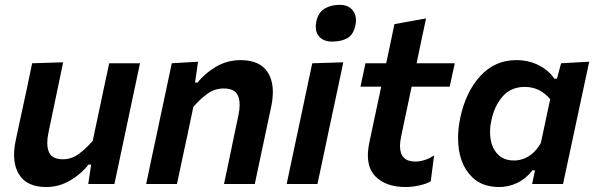

<svg xmlns="http://www.w3.org/2000/svg" viewBox="-20 -759 2460 792"><path d="M171 12.5Q90 12.5 58.5 -40Q38 -73 38 -120.5Q38 -148 45 -180.5Q49.5 -202 54 -223L64.5 -272Q79 -340 90.5 -392Q101.5 -444 112.5 -498L240.5 -502Q229.5 -448.5 218.5 -396.5Q207.5 -344 195.5 -286.5L180 -212.5Q175 -189 175 -170Q175 -147.5 182 -131.5Q194.5 -102 240 -102Q275 -102 304.8 -123.8Q334.5 -145.5 362.5 -178L385.5 -286.5Q397.5 -343.5 408.2 -394Q419 -444.5 430.5 -498H557.5Q546 -444 535 -392Q524 -339.5 509.5 -271.5L498 -217Q485 -155.5 474.2 -104.8Q463.5 -54 452 0H344L356 -80H345Q317.5 -43.5 271 -15.5Q224.5 12.5 171 12.5Z M583 0Q594.5 -53.5 605 -105Q616 -155.5 629 -217L639.5 -267Q650.5 -318.5 663 -377Q675.5 -435.5 688.5 -498L797 -504.5L784.5 -418.5H795.5Q823 -455 869.8 -483Q916.5 -511 972.5 -511Q1053.5 -511 1085.5 -459Q1105.5 -426 1105.5 -379Q1105.5 -351 1098.5 -318Q1094 -297 1088.5 -271.5Q1083 -246 1077 -217Q1064 -155.5 1053.2 -104.8Q1042.5 -54 1031 0H904Q915.5 -54.5 926 -104Q936 -153.5 948 -210.5L963.5 -283.5Q968.5 -307 968.5 -326Q968.5 -348.5 961.5 -364.5Q948.5 -394 903 -394Q865.5 -394 835.5 -372.2Q805.5 -350.5 777.5 -318L755 -211Q742.5 -153.5 732 -103.8Q721.5 -54 710 0Z M1162.5 0Q1172.5 -48 1184.5 -104.5Q1195.5 -155 1208.5 -217L1219 -266.5Q1234.5 -339 1245.5 -392Q1256.5 -444.5 1268 -498L1396 -502Q1384.5 -446.5 1373.2 -393.5Q1362 -340.5 1346 -266.5L1335.5 -217Q1322.5 -155 1311.8 -104.5Q1301 -54 1289.5 0ZM1350 -587.5Q1313.5 -587.5 1295.5 -609.5Q1282.5 -624.5 1282.5 -648.5Q1282.5 -659 1285 -671Q1293 -707.5 1318.8 -723.2Q1344.5 -739 1381 -739Q1418 -739 1436 -715Q1448.5 -698 1448.5 -675.5Q1448.5 -666 1446 -655.5Q1438 -615.5 1412.8 -601.5Q1387.5 -587.5 1350 -587.5Z M1653.5 12.5Q1570 12.5 1527 -33Q1497.5 -64.5 1497.5 -118Q1497.5 -142 1503.5 -171Q1516 -229.5 1527.5 -284Q1539 -338 1552.5 -401.5H1467L1487.5 -498H1573Q1582 -541.5 1590.5 -580Q1598.5 -618.5 1607 -659.5L1737.5 -683Q1727 -633.5 1718 -591.5Q1709 -549 1698.5 -498H1856L1835 -401.5H1678L1635 -197.5Q1630 -174.5 1630 -157Q1630 -92.5 1693.5 -92.5Q1710.5 -92.5 1730.5 -98.5Q1750.5 -104.5 1770.5 -118L1757 -11.5Q1742 -1.5 1711.5 5.5Q1681 12.5 1653.5 12.5Z M2040 12.5Q1969.5 12.5 1928.5 -27.5Q1869.5 -84 1869.5 -190.5Q1869.5 -229.5 1878.5 -272.5Q1901 -379.5 1961 -445.2Q2021 -511 2110 -511Q2160.5 -511 2202 -490Q2243.5 -469 2266.5 -434.5H2277.5L2294.5 -498L2410.5 -504.5L2302.5 0H2175L2187 -56.5H2177Q2148 -20.5 2112.5 -4Q2077 12.5 2040 12.5ZM2100.5 -97Q2112 -97 2122 -99Q2177 -110 2211 -169L2249.5 -350Q2207 -400.5 2145 -400.5Q2087.5 -400.5 2053.2 -361Q2019 -321.5 2007 -262.5Q2001.5 -238 2001.5 -215Q2001.5 -153 2035.5 -120.5Q2059.5 -97 2100.5 -97Z"/></svg>

Font: Heraclito SemiBold
Style: Italic
Weight: 600
Italic angle: -12°
Designer: Kostas Bartsokas (font) & Cristiano Sobral (main changes)
Foundry: Kostas Bartsokas (font) & Cristiano Sobral (main changes)
Version: Version 1.00;July 8, 2020;FontCreator 13.0.0.2655 64-bit